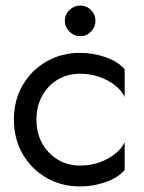

<svg xmlns="http://www.w3.org/2000/svg" viewBox="-20 -660 518 690"><path d="M213 -585Q213 -608 229.5 -624Q246 -640 268 -640Q291 -640 307 -624Q323 -608 323 -585Q323 -563 307 -546.5Q291 -530 268 -530Q246 -530 229.5 -546.5Q213 -563 213 -585ZM111 -230Q111 -182 131.5 -145Q152 -108 187.5 -86.5Q223 -65 268 -65Q305 -65 337.5 -76.5Q370 -88 394 -107.5Q418 -127 428 -149V-49Q404 -21 359.5 -5.5Q315 10 268 10Q201 10 147 -21Q93 -52 61.5 -106.5Q30 -161 30 -230Q30 -300 61.5 -354Q93 -408 147 -439Q201 -470 268 -470Q315 -470 359.5 -454.5Q404 -439 428 -411V-311Q418 -334 394 -353Q370 -372 337.5 -383.5Q305 -395 268 -395Q223 -395 187.5 -374Q152 -353 131.5 -315.5Q111 -278 111 -230Z"/></svg>

Font: Venryn Sans
Style: Regular
Weight: 400
Designer: Owen Earl, indestructible type* (font) & Cristiano Sobral (main changes)
Version: Version 3.600; ttfautohint (v1.8.3)